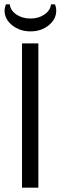

<svg xmlns="http://www.w3.org/2000/svg" viewBox="-20 -861 278 881"><path d="M81 0V-662H156V0ZM120 -717Q71 -717 36 -745Q1 -773 1 -812Q1 -820 3 -827Q5 -834 7 -841H25Q28 -813 55 -794.5Q82 -776 120 -776Q157 -776 184 -794.5Q211 -813 214 -841H232Q238 -828 238 -812Q238 -773 203.5 -745Q169 -717 120 -717Z"/></svg>

Font: Questrial
Style: Regular
Weight: 400
Designer: Joe Prince, Laura Meseguer
Foundry: Joe Prince, Laura Meseguer
Version: Version 2.000; ttfautohint (v1.8.3)